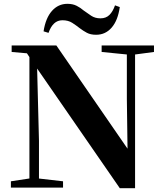

<svg xmlns="http://www.w3.org/2000/svg" viewBox="-20 -982 860 1005"><path d="M208 -818Q219 -888 252 -925Q285 -962 333 -962Q361 -962 381.5 -951.5Q402 -941 418 -927Q437 -913 457.5 -899.5Q478 -886 506 -886Q535 -886 553 -904Q571 -922 582 -954L607 -945Q597 -875 564.5 -837.5Q532 -800 483 -800Q454 -800 434.5 -810.5Q415 -821 398 -834Q379 -849 358 -862.5Q337 -876 307 -876Q281 -876 263 -859Q245 -842 234 -810ZM37 0V-33L142 -49H171L310 -33V0ZM134 0V-716H172L184 -245V0ZM512 -710V-744H786V-710L681 -696H653ZM607 3 160 -644 157 -648 121 -703 41 -710V-744H275L668 -174L648 -167L644 -464V-744H687V3Z"/></svg>

Font: Noto Serif JP ExtraBold
Style: Regular
Weight: 800
Designer: Ryoko NISHIZUKA 西塚涼子 (kana & ideographs); Frank Grießhammer (Latin, Greek & Cyrillic); Wenlong ZHANG 张文龙 (bopomofo); San
Foundry: Adobe
Version: Version 2.003-H1;hotconv 1.1.1;makeotfexe 2.6.0